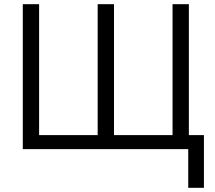

<svg xmlns="http://www.w3.org/2000/svg" viewBox="-20 -713 1026 918"><path d="M880 185V0H89V-693H167V-67H447V-693H525V-67H805V-693H883V-67H955V185Z"/></svg>

Font: Ubuntu Sans
Style: Regular
Weight: 400
Designer: Dalton Maag Ltd
Foundry: Dalton Maag Ltd
Version: Version 1.006; ttfautohint (v1.8.4.7-5d5b)